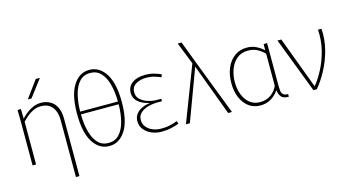

<svg xmlns="http://www.w3.org/2000/svg" viewBox="-97 -1146 3180 1744"><g transform="rotate(-15 1493.0 -273.5)"><path d="M80 -395Q80 -433 79.5 -462Q79 -491 78 -520L110 -523L112 -433H114Q132 -453 159.5 -475.5Q187 -498 223.5 -514Q260 -530 304 -530Q326 -530 353.5 -522Q381 -514 407 -493Q433 -472 449.5 -432.5Q466 -393 466 -331V204H433V-327Q433 -380 419.5 -414Q406 -448 385 -467Q364 -486 340 -493Q316 -500 295 -500Q253 -500 219 -484Q185 -468 158.5 -445Q132 -422 113 -402V0H80ZM193 -590 311 -751H350L228 -590Z M801 11Q707 11 649 -79.5Q591 -170 591 -347Q591 -524 649 -614.5Q707 -705 801 -705Q895 -705 953.5 -614.5Q1012 -524 1012 -347Q1012 -170 953.5 -79.5Q895 11 801 11ZM801 -676Q740 -676 701.5 -635Q663 -594 644 -522.5Q625 -451 624 -360H979Q978 -451 959 -522.5Q940 -594 901 -635Q862 -676 801 -676ZM801 -18Q862 -18 901 -59Q940 -100 959 -171.5Q978 -243 979 -334H624Q625 -243 644 -171.5Q663 -100 701.5 -59Q740 -18 801 -18Z M1294 8Q1242 8 1199 -10.5Q1156 -29 1129.5 -62.5Q1103 -96 1103 -140Q1103 -179 1123.5 -206.5Q1144 -234 1178 -250Q1212 -266 1252 -271V-273Q1185 -288 1148 -321.5Q1111 -355 1111 -405Q1111 -463 1156.5 -496.5Q1202 -530 1278 -530Q1325 -530 1362 -519.5Q1399 -509 1428 -495L1418 -470Q1392 -482 1358 -492Q1324 -502 1283 -502Q1224 -502 1183.5 -477Q1143 -452 1143 -402Q1143 -361 1171.5 -334.5Q1200 -308 1241.5 -295Q1283 -282 1324 -282H1366V-259H1324Q1281 -259 1237.5 -247.5Q1194 -236 1165 -210.5Q1136 -185 1136 -142Q1136 -105 1158.5 -77.5Q1181 -50 1217.5 -35Q1254 -20 1297 -20Q1346 -20 1384 -29.5Q1422 -39 1448 -50L1458 -24Q1429 -12 1387 -2Q1345 8 1294 8Z M1919 0 1739 -484 1559 0H1522L1722 -520L1640 -728H1676L1755 -520L1955 0Z M2221 10Q2160 10 2114.5 -23Q2069 -56 2043 -115.5Q2017 -175 2017 -254Q2017 -335 2044 -397Q2071 -459 2120 -494.5Q2169 -530 2234 -530Q2285 -530 2325 -509.5Q2365 -489 2390 -464H2392V-520L2425 -523V-119Q2425 -96 2427.5 -74.5Q2430 -53 2443.5 -39Q2457 -25 2490 -25V0Q2437 0 2418.5 -24.5Q2400 -49 2396 -85H2394Q2368 -45 2324 -17.5Q2280 10 2221 10ZM2227 -20Q2288 -20 2331.5 -53Q2375 -86 2392 -130V-431Q2365 -459 2327 -480Q2289 -501 2239 -501Q2175 -501 2133 -465.5Q2091 -430 2070.5 -374Q2050 -318 2050 -254Q2050 -191 2070 -138Q2090 -85 2129.5 -52.5Q2169 -20 2227 -20Z M2522 -520H2558L2741 -31Q2785 -84 2825 -161Q2865 -238 2887.5 -330Q2910 -422 2903 -520H2936Q2943 -417 2917.5 -320.5Q2892 -224 2847.5 -141.5Q2803 -59 2753 0H2721Z"/></g></svg>

Font: Murecho ExtraLight
Style: Regular
Weight: 200
Designer: Neil Summerour
Foundry: Positype
Version: Version 1.010; ttfautohint (v1.8.3)